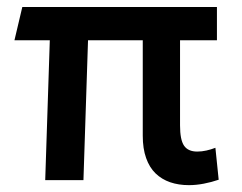

<svg xmlns="http://www.w3.org/2000/svg" viewBox="-20 -515 693 549"><path d="M520.1 14.4Q490.7 14.4 466.5 6.1Q442.4 -2.2 424.8 -19.2Q407.3 -36.2 397.8 -63.1Q388.2 -90 388.2 -127.1V-399.8H231.7L218.6 0H109.3L122.4 -399.8H21.3L43.8 -495H600.3V-399.8H494.8V-156.5Q494.8 -115.2 506.3 -98.4Q517.8 -81.6 544.1 -81.6Q556.9 -81.6 570.2 -84.6Q583.4 -87.5 595.9 -92.4L605.3 -1.1Q584.6 6 562.6 10.2Q540.7 14.4 520.1 14.4Z"/></svg>

Font: Geologica-Sharp
Style: Regular
Weight: 100
Designer: Sindre Bremnes, Frode Helland
Foundry: Monokrom Skriftforlag AS
Version: Version 1.010;gftools[0.9.28]